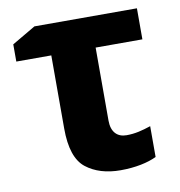

<svg xmlns="http://www.w3.org/2000/svg" viewBox="-68 -609 637 681"><g transform="rotate(-10 251.0 -268.0)"><path d="M100.1 -545.9 15.1 -496.1V-434.1H141.1V-170.9C141.1 -100.1 157.2 -52.7 189 -27.8C220.7 -2.9 262.2 9.8 313 9.8C366.2 9.8 412.1 0 442.9 -15.1V-126C412.1 -115.7 385.7 -108.9 355 -108.9C321.8 -108.9 300.8 -129.9 300.8 -170.9V-434.1H469.2V-545.9Z"/></g></svg>

Font: Avrile Sans
Style: Bold
Weight: 700
Designer: Monotype Design Team, Google (font), Stefan Peev (BGR Cyrillic), Cristiano Sobral (main changes)
Foundry: The Avrile Sans Project Authors
Version: Version 3.110